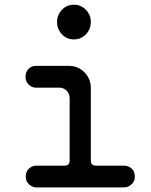

<svg xmlns="http://www.w3.org/2000/svg" viewBox="-20 -795 640 816"><path d="M507.5 1.5H133Q118 1.5 103.5 -11.5Q89.5 -24 89.5 -44Q89.5 -66.5 103.5 -79Q118 -91 133 -91H254Q276 -91 276 -113V-377Q276 -397 263 -410Q250 -422.5 231.5 -422.5H132Q115 -422.5 102 -435.5Q88.5 -448.5 88.5 -468.5Q88.5 -489.5 101.5 -502.5Q114 -515 132 -515H273.5Q311.5 -515 339 -487.5Q366 -460 366 -421V-113Q366 -91 387 -91H507.5Q525 -91 539 -79Q553 -66.5 553 -44Q553 -24 539 -11.5Q524.5 1.5 507.5 1.5ZM294.5 -627.5Q263.5 -627.5 243.5 -649Q222.5 -671 222.5 -701Q222.5 -732 243.5 -753.5Q263.5 -775 294.5 -775Q323.5 -775 345 -753.5Q366 -732 366 -701Q366 -671 345 -649Q323.5 -627.5 294.5 -627.5Z"/></svg>

Font: Maple Mono SC NF
Style: Regular
Weight: 400
Designer: subframe7536
Version: Version 4.2; ttfautohint (v1.8.4.7-5d5b-dirty);Nerd Fonts 6.